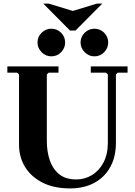

<svg xmlns="http://www.w3.org/2000/svg" viewBox="-20 -1040 752 1070"><path d="M486 -635V-670H691V-635H636L626 -625V-245Q626 -166 594.5 -109Q563 -52 505.5 -21Q448 10 370 10Q280 10 216.5 -22.5Q153 -55 119.5 -110Q86 -165 86 -233V-625L76 -635H21V-670H306V-635H251L241 -625V-255Q241 -195 257.5 -146.5Q274 -98 310 -69Q346 -40 405 -40Q452 -40 492 -64Q532 -88 556.5 -134Q581 -180 581 -245V-625L571 -635ZM266 -726Q235 -726 212 -749Q189 -772 189 -803Q189 -835 212 -857.5Q235 -880 266 -880Q298 -880 320.5 -857.5Q343 -835 343 -803Q343 -772 320.5 -749Q298 -726 266 -726ZM506 -726Q475 -726 452 -749Q429 -772 429 -803Q429 -835 452 -857.5Q475 -880 506 -880Q538 -880 560.5 -857.5Q583 -835 583 -803Q583 -772 560.5 -749Q538 -726 506 -726ZM520 -1020H550L401 -870H370L221 -1020H251L386 -979Z"/></svg>

Font: Brygada 1918
Style: Bold
Weight: 700
Designer: Mateusz Machalski | Borys Kosmynka | Przemek Hoffer
Foundry: NIEPODLEGLA 2018
Version: Version 3.006